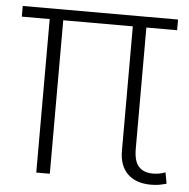

<svg xmlns="http://www.w3.org/2000/svg" viewBox="-48 -678 724 734"><g transform="rotate(5 313.5 -311.0)"><path d="M436 -589H169V0H117V-589H10V-630H606V-589H488V-124Q488 -76 507 -55.5Q526 -35 561 -35Q575 -35 587.5 -37.5Q600 -40 609 -44L617 -1Q599 4 586.5 6Q574 8 557 8Q500 8 468 -23Q436 -54 436 -112Z"/></g></svg>

Font: Mukta Vaani ExtraLight
Style: Regular
Weight: 275
Designer: Noopur Datye, Girish Dalvi, Yashodeep Gholap, Pallavi Karambelkar
Foundry: Ek Type
Version: Version 2.538;PS 1.000;hotconv 16.6.51;makeotf.lib2.5.65220;